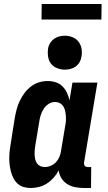

<svg xmlns="http://www.w3.org/2000/svg" viewBox="-20 -934 540 962"><path d="M135 8Q116 8 98.5 3Q81 -2 68 -14Q55 -26 47 -42Q39 -58 34.5 -75.5Q30 -93 28 -111Q26 -129 26.5 -148Q27 -167 29.5 -186Q32 -205 35 -223L54 -343Q58 -365 63.5 -386.5Q69 -408 79 -428.5Q89 -449 102.5 -467.5Q116 -486 135 -500.5Q154 -515 175.5 -521.5Q197 -528 219 -528Q240 -528 260 -521.5Q280 -515 293.5 -501Q307 -487 315.5 -469Q324 -451 328 -431L343 -520H468L401 -119Q401 -114 401.5 -110Q402 -106 404.5 -103Q407 -100 411.5 -98.5Q416 -97 420 -97H437L436 8H402Q379 8 357.5 4Q336 0 318 -11Q300 -22 288.5 -40Q277 -58 274 -80Q264 -61 249 -44Q234 -27 215.5 -15Q197 -3 176 2.5Q155 8 135 8ZM204 -97Q219 -97 234.5 -103.5Q250 -110 261 -122Q272 -134 278 -149Q284 -164 286 -179L306 -299Q309 -313 310 -326Q311 -339 310 -352Q309 -365 306.5 -377.5Q304 -390 297.5 -400.5Q291 -411 280 -417Q269 -423 255 -423Q239 -423 224 -413.5Q209 -404 199.5 -389.5Q190 -375 184.5 -358.5Q179 -342 177 -326L157 -206Q155 -194 154 -182.5Q153 -171 153.5 -159Q154 -147 156.5 -136Q159 -125 165 -116Q171 -107 181.5 -102Q192 -97 204 -97ZM305 -585Q285 -585 266 -592.5Q247 -600 235.5 -615Q224 -630 221 -650Q218 -670 221 -691Q223 -705 231 -718Q239 -731 251 -739.5Q263 -748 277 -751.5Q291 -755 305 -755Q325 -755 343.5 -747.5Q362 -740 373.5 -725Q385 -710 388.5 -690Q392 -670 388 -649Q386 -635 378.5 -622Q371 -609 359 -600.5Q347 -592 333 -588.5Q319 -585 305 -585ZM188 -836 189 -914H489L488 -836Z"/></svg>

Font: Iosevka Curly Slab Extrabold
Style: Italic
Weight: 800
Italic angle: -9°
Monospace: yes
Designer: Belleve Invis
Foundry: Belleve Invis
Version: Version 22.1.2; ttfautohint (v1.8.4)